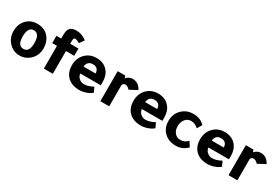

<svg xmlns="http://www.w3.org/2000/svg" viewBox="62 -1573 3657 2514"><g transform="rotate(30 1890.0 -316.5)"><path d="M262 -466Q375 -466 438 -387Q490 -322 490 -226Q490 -115 411 -45Q347 12 262 12Q164 12 97 -62Q35 -129 35 -226Q35 -337 102 -404Q164 -466 262 -466ZM174 -226Q174 -89 263 -89Q351 -89 351 -226Q351 -370 262 -370Q174 -370 174 -226Z M553 -344V-454H625V-513Q625 -583 654 -614Q683 -645 749 -645Q833 -645 905 -588L855 -517Q813 -544 786 -544Q761 -544 761 -498V-454H886V-344H761V0H625V-344Z M1380 -183H1070Q1073 -142 1105 -113.5Q1137 -85 1178 -85Q1243 -85 1316 -126L1350 -54Q1318 -25 1266 -6.5Q1214 12 1166 12Q1049 12 984 -53Q921 -115 921 -225Q921 -332 992 -402Q1057 -466 1156 -466Q1265 -466 1326 -395Q1380 -333 1380 -233ZM1062 -283H1244Q1239 -371 1154 -371Q1072 -371 1062 -283Z M1594 -454 1607 -417Q1616 -436 1644 -451Q1672 -466 1700 -466Q1793 -466 1838 -375Q1821 -366 1781 -345Q1743 -324 1724 -314Q1691 -353 1654 -353Q1625 -353 1613 -322V0H1479V-454Z M2311 -183H2001Q2004 -142 2036 -113.5Q2068 -85 2109 -85Q2174 -85 2247 -126L2281 -54Q2249 -25 2197 -6.5Q2145 12 2097 12Q1980 12 1915 -53Q1852 -115 1852 -225Q1852 -332 1923 -402Q1988 -466 2087 -466Q2196 -466 2257 -395Q2311 -333 2311 -233ZM1993 -283H2175Q2170 -371 2085 -371Q2003 -371 1993 -283Z M2792 -397 2750 -324Q2699 -371 2640 -371Q2587 -371 2553 -329.5Q2519 -288 2519 -222Q2519 -161 2552 -122.5Q2585 -84 2637 -84Q2703 -84 2749 -135L2796 -61Q2721 12 2625 12Q2508 12 2439 -62Q2380 -127 2380 -225Q2380 -335 2456 -405Q2523 -466 2619 -466Q2729 -466 2792 -397Z M3318 -183H3008Q3011 -142 3043 -113.5Q3075 -85 3116 -85Q3181 -85 3254 -126L3288 -54Q3256 -25 3204 -6.5Q3152 12 3104 12Q2987 12 2922 -53Q2859 -115 2859 -225Q2859 -332 2930 -402Q2995 -466 3094 -466Q3203 -466 3264 -395Q3318 -333 3318 -233ZM3000 -283H3182Q3177 -371 3092 -371Q3010 -371 3000 -283Z M3532 -454 3545 -417Q3554 -436 3582 -451Q3610 -466 3638 -466Q3731 -466 3776 -375Q3759 -366 3719 -345Q3681 -324 3662 -314Q3629 -353 3592 -353Q3563 -353 3551 -322V0H3417V-454Z"/></g></svg>

Font: Tajawal ExtraBold
Style: Regular
Weight: 800
Designer: Boutros Fonts
Foundry: Created by Boutros International 2017
Version: Version 1.700